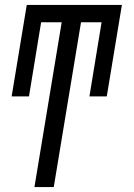

<svg xmlns="http://www.w3.org/2000/svg" viewBox="-20 -540 540 775"><path d="M119 215 229 -450H146L97 -151H27L88 -520H472L411 -151H341L390 -450H307L197 215Z"/></svg>

Font: Iosevka Fixed
Style: Italic
Weight: 400
Italic angle: -9°
Monospace: yes
Designer: Belleve Invis
Foundry: Belleve Invis
Version: Version 33.2.4